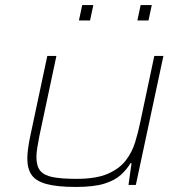

<svg xmlns="http://www.w3.org/2000/svg" viewBox="-20 -731 732 759"><path d="M280 8Q206 8 164 -3.5Q122 -15 105 -39.5Q88 -64 88 -104Q88 -121 91 -143.5Q94 -166 99 -190L167 -510H203L136 -195Q131 -169 127.5 -148Q124 -127 124 -110Q124 -74 139.5 -55.5Q155 -37 190 -30.5Q225 -24 283 -24Q360 -24 406 -44Q452 -64 477 -96.5Q502 -129 514 -168Q526 -207 534 -246L590 -510H626L517 0H488L500 -86H496Q481 -61 457.5 -39.5Q434 -18 392.5 -5Q351 8 280 8ZM523 -650 536 -711H580L567 -650ZM292 -650 305 -711H349L336 -650Z"/></svg>

Font: Saira Expanded Thin
Style: Italic
Weight: 250
Width: 7
Italic angle: -12°
Designer: Hector Gatti with collaboration of the Omnibus-Type team
Foundry: Omnibus-Type
Version: Version 1.101